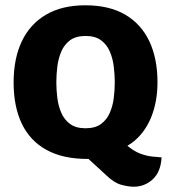

<svg xmlns="http://www.w3.org/2000/svg" viewBox="-20 -586 650 726"><path d="M271 -25 415.5 -74 458.5 -37.5Q485.5 -14.5 510.2 -5.2Q535 4 555.8 6Q576.5 8 591 9Q588 64 557.5 92Q527 120 485.5 120Q465 120 437.8 112.5Q410.5 105 380 75ZM193 -274.5Q193 -246 196.8 -215.8Q200.5 -185.5 211.8 -159.5Q223 -133.5 245 -117.2Q267 -101 303.5 -101Q340 -101 362 -117.2Q384 -133.5 395.2 -159.5Q406.5 -185.5 410.2 -215.8Q414 -246 414 -274.5Q414 -303.5 410.2 -334.2Q406.5 -365 395.2 -391.2Q384 -417.5 362 -433.8Q340 -450 303.5 -450Q267 -450 245 -433.8Q223 -417.5 211.8 -391.2Q200.5 -365 196.8 -334.2Q193 -303.5 193 -274.5ZM31.5 -274.5Q31.5 -364 62.2 -429.2Q93 -494.5 153.5 -530.2Q214 -566 303 -566Q393 -566 453.5 -530.5Q514 -495 544.8 -429.8Q575.5 -364.5 575.5 -274.5Q575.5 -204 553 -146.2Q530.5 -88.5 486.8 -52.2Q443 -16 379 -9.5Q366 -1.5 349 6.8Q332 15 311 15Q218 15 155.8 -19.2Q93.5 -53.5 62.5 -118.2Q31.5 -183 31.5 -274.5Z"/></svg>

Font: Signika SC
Style: Regular
Weight: 300
Designer: Anna Giedryś
Foundry: Anna Giedryś
Version: Version 2.000